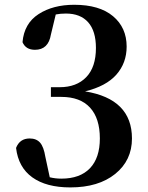

<svg xmlns="http://www.w3.org/2000/svg" viewBox="-20 -777 624 812"><path d="M215.8 -715.8 195.3 -630.9Q184.6 -566.4 127.9 -566.4Q88.9 -566.4 75.2 -598.6Q82 -677.7 143.1 -717.3Q204.1 -756.8 293.9 -756.8Q400.4 -756.8 458 -708.5Q515.6 -660.2 515.6 -580.1Q515.6 -510.7 472.2 -461.4Q428.7 -412.1 339.8 -390.6Q538.1 -358.4 538.1 -191.4Q538.1 -98.6 467.3 -41.5Q396.5 15.6 277.3 15.6Q175.8 15.6 116.7 -26.9Q57.6 -69.3 47.9 -151.4Q63.5 -191.4 105.5 -191.4Q133.8 -191.4 149.4 -173.8Q165 -156.2 171.9 -113.3L190.4 -27.3Q213.9 -21.5 239.3 -21.5Q318.4 -21.5 360.4 -65.4Q402.3 -109.4 402.3 -191.4Q402.3 -276.4 360.8 -321.8Q319.3 -367.2 239.3 -367.2H195.3V-408.2H232.4Q303.7 -408.2 344.7 -450.7Q385.7 -493.2 385.7 -574.2Q385.7 -645.5 353 -682.6Q320.3 -719.7 258.8 -719.7Q235.4 -719.7 215.8 -715.8Z"/></svg>

Font: GenRyuMin TW TTF Bold
Style: Regular
Weight: 700
Version: Version 1.300